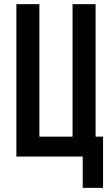

<svg xmlns="http://www.w3.org/2000/svg" viewBox="-20 -755 540 926"><path d="M379 151V0H59V-735H170V-96H330V-735H441V-96H477V151Z"/></svg>

Font: Iosevka Term
Style: Bold
Weight: 700
Monospace: yes
Designer: Belleve Invis
Foundry: Belleve Invis
Version: Version 30.0.1